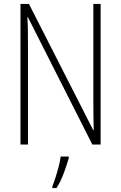

<svg xmlns="http://www.w3.org/2000/svg" viewBox="-20 -734 615 975"><path d="M491 0H449L122 -646H119Q121 -616 121.5 -584.5Q122 -553 122 -512V0H84V-714H127L454 -72H456Q455 -108 454.5 -146Q454 -184 454 -211V-714H491ZM329 70Q319 105 303.5 146.5Q288 188 267 221H246V212Q253 195 262 167Q271 139 278.5 110Q286 81 288 61H329Z"/></svg>

Font: Noto Sans Arabic Cond ExtLt
Style: Regular
Weight: 200
Width: 3
Designer: Monotype Design Team, Nadine Chahine, Nizar Qandah and Khaled Hosny
Foundry: Monotype Imaging Inc.
Version: Version 2.012; ttfautohint (v1.8.4.7-5d5b)